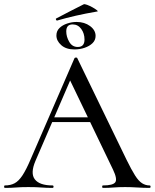

<svg xmlns="http://www.w3.org/2000/svg" viewBox="-25 -916 754 936"><path d="M215 -321 230 -344H436L443 -321ZM704 -12Q709 -12 709 -6Q709 0 704 0Q675 0 644.5 -2Q614 -4 585 -4Q553 -4 529.5 -2Q506 0 477 0Q473 0 473 -6Q473 -12 477 -12Q526 -12 537 -27.5Q548 -43 526 -89L311 -536L343 -584L148 -132Q122 -71 145 -41.5Q168 -12 231 -12Q236 -12 236 -6Q236 0 231 0Q201 0 176 -2Q151 -4 113 -4Q76 -4 53.5 -2Q31 0 -1 0Q-5 0 -5 -6Q-5 -12 -1 -12Q26 -12 46 -22.5Q66 -33 84.5 -61Q103 -89 125 -141L338 -632Q339 -635 345 -635.5Q351 -636 352 -632L592 -137Q616 -88 633.5 -60.5Q651 -33 668 -22.5Q685 -12 704 -12ZM338 -675Q297 -675 273.5 -696Q250 -717 250 -743Q250 -765 265 -779.5Q280 -794 303 -801.5Q326 -809 348 -809Q387 -809 414 -789Q441 -769 441 -741Q441 -720 426 -705.5Q411 -691 387.5 -683Q364 -675 338 -675ZM354 -687Q387 -687 387 -723Q387 -753 371 -775Q355 -797 329 -797Q298 -797 298 -763Q298 -737 312.5 -712Q327 -687 354 -687ZM254 -816Q250 -815 248 -820Q246 -825 249 -826Q288 -846 318 -862Q348 -878 383 -895Q387 -897 399.5 -892.5Q412 -888 425.5 -880.5Q439 -873 447 -866.5Q455 -860 449 -860Q391 -850 345 -839.5Q299 -829 254 -816Z"/></svg>

Font: Cormorant Light Medium
Style: Regular
Weight: 500
Version: Version 4.000